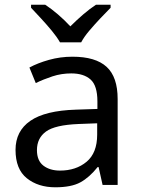

<svg xmlns="http://www.w3.org/2000/svg" viewBox="-20 -786 601 816"><path d="M288 -545Q386 -545 433 -502Q480 -459 480 -365V0H416L399 -76H395Q360 -32 321.5 -11Q283 10 215 10Q142 10 94 -28.5Q46 -67 46 -149Q46 -229 109 -272.5Q172 -316 303 -320L394 -323V-355Q394 -422 365 -448Q336 -474 283 -474Q241 -474 203 -461.5Q165 -449 132 -433L105 -499Q140 -518 188 -531.5Q236 -545 288 -545ZM314 -259Q214 -255 175.5 -227Q137 -199 137 -148Q137 -103 164.5 -82Q192 -61 235 -61Q303 -61 348 -98.5Q393 -136 393 -214V-262ZM235 -606Q222 -629 200 -655.5Q178 -682 154 -708Q130 -734 112 -753V-766H172Q198 -749 226 -725Q254 -701 279 -674Q306 -701 334 -725Q362 -749 388 -766H450V-753Q431 -734 406.5 -708Q382 -682 359.5 -655.5Q337 -629 325 -606Z"/></svg>

Font: Noto Sans Batak
Style: Regular
Weight: 400
Designer: Monotype Design Team
Foundry: Monotype Imaging Inc.
Version: Version 2.002; ttfautohint (v1.8.4.7-5d5b)